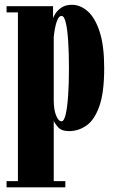

<svg xmlns="http://www.w3.org/2000/svg" viewBox="-20 -550 490 820"><path d="M8 250V223.5H56.5V-497H8V-523.5H206.5V-472Q208.5 -479.5 217.5 -493.2Q226.5 -507 243.5 -518.2Q260.5 -529.5 287 -529.5Q323.5 -529.5 355 -501.5Q386.5 -473.5 405.8 -413.8Q425 -354 425 -259Q425 -154 404 -95.5Q383 -37 348.8 -13.5Q314.5 10 275 10Q242.5 10 227.5 -7.2Q212.5 -24.5 209.5 -34.5V223.5H259V250ZM243 -32Q253.5 -32 260.5 -61.5Q267.5 -91 271 -142Q274.5 -193 274.5 -257.5Q274.5 -323 271.2 -373.8Q268 -424.5 261 -453.2Q254 -482 243 -482Q230 -482 221.8 -456.5Q213.5 -431 209.5 -392V-123Q209.5 -82 219.5 -57Q229.5 -32 243 -32Z"/></svg>

Font: Imbue 50pt Black
Style: Regular
Weight: 900
Designer: Tyler Finck
Foundry: Etcetera Type Company
Version: Version 1.102; ttfautohint (v1.8.3)